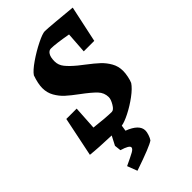

<svg xmlns="http://www.w3.org/2000/svg" viewBox="-262 -692 996 996"><g transform="rotate(-45 236.5 -194.0)"><path d="M355 -403 363 -519Q279 -534 245 -534Q230 -534 220.5 -518.5Q211 -503 211 -473Q211 -446 229 -423.5Q247 -401 281 -373L313 -348Q351 -319 373.5 -298Q396 -277 412 -249Q428 -221 428 -187Q428 -170 423.5 -148Q419 -126 413 -113Q397 -89 360 -61.5Q323 -34 283.5 -14Q244 6 222 9L217 41Q291 69 291 114Q291 125 285.5 141.5Q280 158 273 168Q249 186 114 232L93 177Q140 155 159 144.5Q178 134 178 124Q178 109 127 94L123 58L149 8Q53 5 -2 -1L43 -219H119L111 -88Q197 -78 236 -78Q250 -78 264.5 -102.5Q279 -127 279 -143Q279 -176 256 -200Q233 -224 183 -261Q145 -289 122.5 -309.5Q100 -330 84 -358Q68 -386 68 -420Q68 -452 84 -498Q98 -519 140 -548Q182 -577 225.5 -598.5Q269 -620 286 -620Q300 -620 362.5 -614.5Q425 -609 475 -604L432 -403Z"/></g></svg>

Font: Grenze
Style: Bold Italic
Weight: 700
Italic angle: -10°
Designer: Renata Polastri
Foundry: Omnibus-Type
Version: Version 1.002; ttfautohint (v1.8)